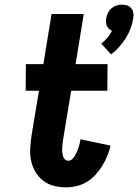

<svg xmlns="http://www.w3.org/2000/svg" viewBox="-20 -795 592 823"><path d="M456 -562 414 -608Q428 -619 440 -633Q452 -647 460 -663Q453 -666 447 -671.5Q441 -677 438 -684Q435 -691 434.5 -699.5Q434 -708 435 -717Q437 -728 442.5 -739.5Q448 -751 458 -759.5Q468 -768 479.5 -771.5Q491 -775 503 -775Q515 -775 525.5 -771.5Q536 -768 543 -759.5Q550 -751 551.5 -739.5Q553 -728 551 -717Q548 -695 540 -673.5Q532 -652 519.5 -632Q507 -612 491 -594Q475 -576 456 -562ZM263 8Q236 8 210.5 1.5Q185 -5 165 -20.5Q145 -36 132 -58Q119 -80 113.5 -105.5Q108 -131 109.5 -158.5Q111 -186 115 -213L147 -406H90L91 -520H166L201 -735H339L304 -520H441L440 -406H285L250 -194Q249 -186 248 -177Q247 -168 246.5 -159.5Q246 -151 247 -142.5Q248 -134 250 -126Q252 -118 258 -112Q264 -106 273 -106Q282 -106 289.5 -113Q297 -120 301.5 -128Q306 -136 310 -145Q314 -154 316.5 -162.5Q319 -171 321.5 -180Q324 -189 325 -198L454 -171Q449 -149 440 -127Q431 -105 418.5 -84.5Q406 -64 389.5 -46Q373 -28 352.5 -15.5Q332 -3 309 2.5Q286 8 263 8Z"/></svg>

Font: Iosevka Term Curly Heavy
Style: Italic
Weight: 900
Italic angle: -9°
Designer: Belleve Invis
Foundry: Belleve Invis
Version: Version 32.3.0